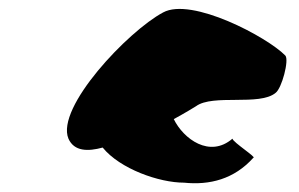

<svg xmlns="http://www.w3.org/2000/svg" viewBox="-20 -719 672 432"><path d="M134 -407C147 -378 178 -378 211 -387C250 -339 338 -308 394 -308C452 -302 507 -316 550 -364C559 -364 504 -399 503 -407C452 -363 393 -406 371 -451C395 -464 418 -478 421 -480C459 -508 564 -480 600 -510C614 -520 631 -584 622 -594C581 -636 411 -726 347 -691C268 -649 105 -477 134 -407Z"/></svg>

Font: Ampere
Style: Ita
Weight: 400
Version: Version 1